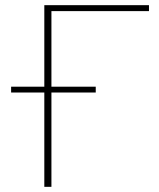

<svg xmlns="http://www.w3.org/2000/svg" viewBox="-20 -723 614 743"><path d="M179 -680V-387.5H350.5V-365H179V0H151.5V-365H23V-387.5H151.5V-703H556.5V-680Z"/></svg>

Font: Lato 2
Style: Regular
Weight: 200
Designer: Lukasz Dziedzic with Adam Twardoch and Botio Nikoltchev
Foundry: tyPoland Lukasz Dziedzic
Version: Version 2.015; 2015-08-06; http://www.latofonts.com/